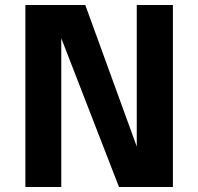

<svg xmlns="http://www.w3.org/2000/svg" viewBox="-20 -745 790 765"><path d="M524.9 -725.1H668.9V0H454.1L224.1 -592.8V0H81.1V-725.1H319.8L524.9 -161.1Z"/></svg>

Font: Stilu SemiBold
Style: Regular
Weight: 600
Designer: Genilson Lima Santos
Foundry: Genilson Lima Santos
Version: Version 1.200;PS 001.200;hotconv 1.0.88;makeotf.lib2.5.64775